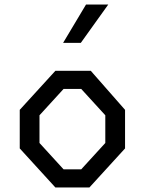

<svg xmlns="http://www.w3.org/2000/svg" viewBox="-20 -826 640 846"><path d="M224 0 67 -172V-342L224 -514H380L531 -342V-172L374 0ZM154 -196 260 -80H338L444 -196V-318L338 -434H260L154 -318ZM258 -637H336L457 -806H359Z"/></svg>

Font: Moralerspace Krypton JPDOC
Style: Regular
Weight: 400
Version: v0.0.6; ttfautohint (v1.8.4.7-5d5b-dirty) -l 6 -r 45 -G 200 